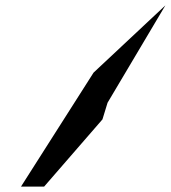

<svg xmlns="http://www.w3.org/2000/svg" viewBox="-20 -838 635 714"><path d="M58 -144H144L361 -394L380 -456L595 -818L328 -568Z"/></svg>

Font: bitstorm
Style: ulcnobl
Weight: 400
Version: Version 0.2